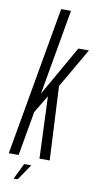

<svg xmlns="http://www.w3.org/2000/svg" viewBox="-130 -829 518 998"><g transform="rotate(10 129.0 -330.0)"><path d="M-29.5 0H22.5L63.5 -233.5L119.5 -327L132.5 0H186.5L167 -389L288 -598.5H232L81.5 -334.5L160.5 -785H108.5ZM18 125.5H39.5L96.5 41.5H59Z"/></g></svg>

Font: Anybody ExtraCondensed Light
Style: Italic
Weight: 300
Width: 2
Italic angle: -10°
Version: Version 1.113;gftools[0.9.25]